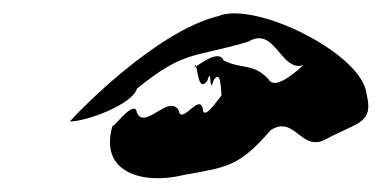

<svg xmlns="http://www.w3.org/2000/svg" viewBox="-20 -378 569 286"><path d="M84 -197C108 -197 177 -222 184 -246C256 -304 266 -291 350 -316C390 -340 398 -270 432 -281C420 -270 389 -243 380 -260C356 -285 341 -274 313 -288C307 -304 281 -285 272 -279C275 -271 276 -240 289 -258C296 -282 291 -234 298 -258C309 -276 309 -245 310 -236C302 -226 283 -198 282 -216C277 -240 250 -190 246 -214C231 -238 196 -184 184 -210C181 -234 144 -180 148 -192C126 -120 194 -103 252 -117C316 -129 335 -128 383 -184C420 -208 429 -148 468 -172C513 -196 537 -194 526 -238C520 -298 360 -377 305 -354C212 -331 96 -211 84 -197ZM272 -279C270 -278 270 -277 270 -278C271 -282 272 -281 272 -281Z"/></svg>

Font: Alpina
Style: Obl
Weight: 400
Version: Version 0.9